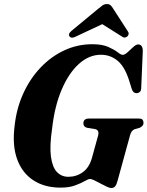

<svg xmlns="http://www.w3.org/2000/svg" viewBox="-20 -934 742 966"><path d="M444 -711.5Q494 -711.5 524.5 -698Q555 -684.5 571.8 -671.2Q588.5 -658 597.5 -658Q607.5 -658 621.8 -671Q636 -684 650.2 -697.2Q664.5 -710.5 675 -710.5Q697.5 -710.5 698.5 -678.5L690.5 -493.5Q690.5 -479 684.8 -472.8Q679 -466.5 670.5 -465.5Q650.5 -463.5 643 -486L628.5 -532.5Q606.5 -600 570.8 -629.2Q535 -658.5 487.5 -658.5Q428 -658.5 377 -612.5Q326 -566.5 290.5 -483.5Q255 -400.5 242.5 -290Q229 -200 236.2 -146.2Q243.5 -92.5 266.5 -68.5Q289.5 -44.5 324 -44.5Q364.5 -44.5 396.8 -67.8Q429 -91 442.5 -139.5L473.5 -251.5Q481 -280 458 -284.5L418 -291Q399.5 -296 399.5 -313.5Q400 -337.5 427.5 -337.5H678.5Q692.5 -337.5 697.2 -331.5Q702 -325.5 702 -316Q702 -307 696.2 -300.8Q690.5 -294.5 682.5 -291L657.5 -284Q640.5 -277.5 634.5 -254L571.5 -24.5Q566 -4 558.8 4Q551.5 12 539.5 12Q531.5 12 516.8 5Q502 -2 485.2 -11Q468.5 -20 454.5 -26.8Q440.5 -33.5 433.5 -33.5Q424.5 -33.5 406 -22.8Q387.5 -12 357.5 -1Q327.5 10 284.5 10Q204.5 10 148 -26.8Q91.5 -63.5 66.2 -133Q41 -202.5 53.5 -300.5Q63 -389 97.2 -464Q131.5 -539 184.5 -594.5Q237.5 -650 303.8 -680.8Q370 -711.5 444 -711.5ZM364.5 -751.5Q341 -738.5 331 -749.5Q320 -762 340 -779L473 -889Q486 -900 495.8 -906.8Q505.5 -913.5 518 -913.5Q530.5 -913.5 537 -907Q543.5 -900.5 550.5 -889L624 -775Q629 -767 626.5 -760Q624 -753 619 -749.5Q605.5 -739.5 591.5 -751.5L494.5 -812.5Z"/></svg>

Font: Fraunces 144pt Soft
Style: Bold Italic
Weight: 700
Italic angle: -16°
Version: Version 1.000;[b76b70a41]